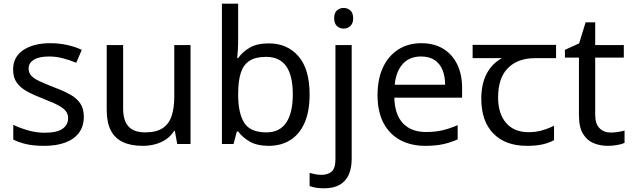

<svg xmlns="http://www.w3.org/2000/svg" viewBox="-20 -780 3425 1040"><path d="M434 -148Q434 -96 408 -61Q382 -26 334 -8Q286 10 220 10Q164 10 123.5 1Q83 -8 52 -24V-104Q84 -88 129.5 -74.5Q175 -61 222 -61Q289 -61 319 -82.5Q349 -104 349 -140Q349 -160 338 -176Q327 -192 298.5 -208Q270 -224 217 -244Q165 -264 128 -284Q91 -304 71 -332Q51 -360 51 -404Q51 -472 106.5 -509Q162 -546 252 -546Q301 -546 343.5 -536.5Q386 -527 423 -510L393 -440Q359 -454 322 -464Q285 -474 246 -474Q192 -474 163.5 -456.5Q135 -439 135 -409Q135 -387 148 -371.5Q161 -356 191.5 -341.5Q222 -327 273 -307Q324 -288 360 -268Q396 -248 415 -219.5Q434 -191 434 -148Z M1012 -536V0H940L927 -71H923Q906 -43 879 -25Q852 -7 820 1.5Q788 10 753 10Q689 10 645.5 -10.5Q602 -31 580 -74Q558 -117 558 -185V-536H647V-191Q647 -127 676 -95Q705 -63 766 -63Q826 -63 860.5 -85.5Q895 -108 909.5 -151.5Q924 -195 924 -257V-536Z M1270 -575Q1270 -541 1268.5 -511.5Q1267 -482 1265 -465H1270Q1293 -499 1333 -522Q1373 -545 1436 -545Q1536 -545 1596.5 -475.5Q1657 -406 1657 -268Q1657 -176 1629.5 -114Q1602 -52 1552 -21Q1502 10 1436 10Q1373 10 1333 -13Q1293 -36 1270 -68H1263L1245 0H1182V-760H1270ZM1421 -472Q1364 -472 1331 -450.5Q1298 -429 1284 -384.5Q1270 -340 1270 -271V-267Q1270 -168 1302.5 -115.5Q1335 -63 1423 -63Q1495 -63 1530.5 -116Q1566 -169 1566 -269Q1566 -370 1530.5 -421Q1495 -472 1421 -472Z M1734 240Q1709 240 1690 236.5Q1671 233 1657 228V157Q1672 161 1688 164Q1704 167 1723 167Q1755 167 1776 149.5Q1797 132 1797 83V-536H1885V80Q1885 130 1869 166Q1853 202 1820 221Q1787 240 1734 240ZM1790 -681Q1790 -710 1805 -723.5Q1820 -737 1842 -737Q1862 -737 1877.5 -723.5Q1893 -710 1893 -681Q1893 -653 1877.5 -639Q1862 -625 1842 -625Q1820 -625 1805 -639Q1790 -653 1790 -681Z M2262 -546Q2331 -546 2380.5 -516Q2430 -486 2456.5 -431.5Q2483 -377 2483 -304V-251H2116Q2118 -160 2162.5 -112.5Q2207 -65 2287 -65Q2338 -65 2377.5 -74.5Q2417 -84 2459 -102V-25Q2418 -7 2378 1.5Q2338 10 2283 10Q2207 10 2148.5 -21Q2090 -52 2057.5 -113.5Q2025 -175 2025 -264Q2025 -352 2054.5 -415Q2084 -478 2137.5 -512Q2191 -546 2262 -546ZM2261 -474Q2198 -474 2161.5 -433.5Q2125 -393 2118 -321H2391Q2391 -367 2377 -401Q2363 -435 2334.5 -454.5Q2306 -474 2261 -474Z M2835 10Q2717 10 2652 -57Q2587 -124 2587 -245Q2587 -325 2616 -380.5Q2645 -436 2699 -465H2540V-537H2992V-465H2879Q2785 -465 2731.5 -411.5Q2678 -358 2678 -252Q2678 -165 2721 -114.5Q2764 -64 2844 -64Q2881 -64 2915 -73.5Q2949 -83 2981 -99V-21Q2952 -5 2917 2.5Q2882 10 2835 10Z M3288 -62Q3308 -62 3329 -65.5Q3350 -69 3363 -73V-6Q3349 1 3323 5.5Q3297 10 3273 10Q3231 10 3195.5 -4.5Q3160 -19 3138 -55Q3116 -91 3116 -156V-468H3040V-510L3117 -545L3152 -659H3204V-536H3359V-468H3204V-158Q3204 -109 3227.5 -85.5Q3251 -62 3288 -62Z"/></svg>

Font: binaryvertical115
Style: Book
Weight: 400
Designer: Jelle Bosma - Monotype Design Team
Foundry: Monotype Imaging Inc.
Version: Version 2.003